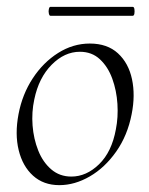

<svg xmlns="http://www.w3.org/2000/svg" viewBox="-20 -526 436 560"><path d="M153 14Q107 14 76.5 -13.5Q46 -41 34.5 -88Q23 -135 34 -193Q45 -251 75.5 -297.5Q106 -344 149.5 -371.5Q193 -399 242 -399Q293 -399 324 -370.5Q355 -342 365 -295Q375 -248 364 -193Q352 -131 319 -84Q286 -37 242 -11.5Q198 14 153 14ZM188 -11Q232 -11 269 -47Q306 -83 318 -149Q325 -184 322.5 -223Q320 -262 307.5 -296.5Q295 -331 271.5 -353Q248 -375 213 -375Q168 -375 130.5 -337Q93 -299 80 -236Q72 -199 75 -160Q78 -121 91.5 -87Q105 -53 129.5 -32Q154 -11 188 -11ZM127 -480Q124 -480 122.5 -486.5Q121 -493 122.5 -499.5Q124 -506 127 -506H367Q371 -506 372 -499.5Q373 -493 372 -486.5Q371 -480 367 -480Z"/></svg>

Font: Cormorant Infant Light
Style: Italic
Weight: 300
Italic angle: -10°
Designer: Christian Thalmann (Catharsis Fonts)
Foundry: Catharsis Fonts
Version: Version 4.001